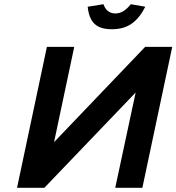

<svg xmlns="http://www.w3.org/2000/svg" viewBox="-20 -893 839 913"><path d="M799 -670H670L237 -217L333 -670H203L61 0H191L625 -453L528 0H657ZM397 -861 472 -873C481 -846 500 -829 528 -829C559 -829 581 -847 602 -873L671 -861C633 -787 586 -754 512 -754C437 -754 405 -787 397 -861Z"/></svg>

Font: LT Wave Text Bold Italic
Style: Regular
Weight: 700
Designer: Daniel Lyons
Version: Version 2.5 (Glyphs App)